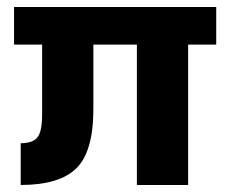

<svg xmlns="http://www.w3.org/2000/svg" viewBox="-20 -527 646 547"><path d="M596 -400H516V0H370V-400H246V-216Q246 -95 197.5 -47.5Q149 0 39 0V-119Q73 -119 86.5 -135.5Q100 -152 100 -201V-400H20V-507H596Z"/></svg>

Font: Hind Kochi
Style: Bold
Weight: 700
Designer: Dhruvi Tolia
Foundry: Indian Type Foundry
Version: Version 0.702;PS 1.0;hotconv 1.0.81;makeotf.lib2.5.63406